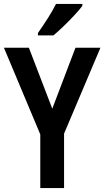

<svg xmlns="http://www.w3.org/2000/svg" viewBox="-20 -957 531 977"><path d="M246 -404 364 -714H491L306 -277V0H185V-273L0 -714H127ZM399 -927Q385 -908 359 -880Q333 -852 304 -824Q275 -796 252 -777H173V-789Q199 -826 223.5 -864.5Q248 -903 265 -937H399Z"/></svg>

Font: Noto Sans Hebrew Condensed SemiBold
Style: Regular
Weight: 600
Width: 3
Designer: Monotype Design Team
Foundry: Monotype Imaging Inc.
Version: Version 2.004; ttfautohint (v1.8.4.7-5d5b)